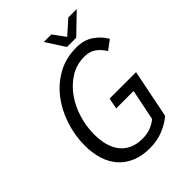

<svg xmlns="http://www.w3.org/2000/svg" viewBox="-235 -931 1058 1058"><g transform="rotate(-45 294.0 -402.0)"><path d="M57 -253Q57 -331 81.5 -405.5Q106 -480 151 -538.5Q196 -597 260.5 -632.5Q325 -668 406 -668Q465 -668 505.5 -640.5Q546 -613 571 -571L516 -530Q497 -562 469.5 -581.5Q442 -601 402 -601Q340 -601 291 -570Q242 -539 207.5 -490Q173 -441 155 -380.5Q137 -320 137 -260Q137 -216 146.5 -178.5Q156 -141 177 -113Q198 -85 231 -69.5Q264 -54 311 -54Q347 -54 375 -65.5Q403 -77 423 -94L460 -275H324L337 -339H543L486 -55Q450 -25 403.5 -6.5Q357 12 300 12Q241 12 195.5 -7Q150 -26 119 -60.5Q88 -95 72.5 -144Q57 -193 57 -253ZM444 -706H372L301 -816H360L411 -746H414L492 -816H558Z"/></g></svg>

Font: mr_Source Sans Pro
Style: Italic
Weight: 400
Italic angle: -11°
Designer: Paul D. Hunt
Foundry: Adobe Systems Incorporated
Version: Version 1.036;July 10, 2024;FontCreator 11.5.0.2430 64-bit